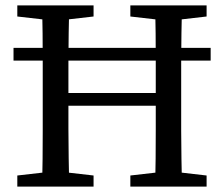

<svg xmlns="http://www.w3.org/2000/svg" viewBox="-20 -690 829 710"><path d="M135 0Q137 -51 137.5 -102Q138 -153 138 -205.5Q138 -258 138 -310V-359Q138 -411 138 -463Q138 -515 137.5 -567Q137 -619 135 -670H236Q235 -620 234 -568Q233 -516 233 -464Q233 -412 233 -360V-329Q233 -268 233 -212.5Q233 -157 234 -104.5Q235 -52 236 0ZM553 0Q555 -51 555.5 -103Q556 -155 556 -211Q556 -267 556 -329V-360Q556 -411 556 -463Q556 -515 555.5 -567Q555 -619 553 -670H653Q652 -620 651 -568Q650 -516 650 -464Q650 -412 650 -359V-310Q650 -259 650 -207Q650 -155 651 -103.5Q652 -52 653 0ZM44 0V-41L175 -56H195L326 -41V0ZM44 -629V-670H326V-629L195 -614H175ZM462 0V-41L593 -56H614L744 -41V0ZM462 -629V-670H744V-629L614 -614H593ZM30 -466V-513H759V-466ZM185 -299V-346H603V-299Z"/></svg>

Font: Source Serif 4 Variable
Style: Regular
Weight: 400
Designer: Frank Grießhammer
Foundry: Adobe
Version: Version 4.005;hotconv 1.1.0;makeotfexe 2.6.0